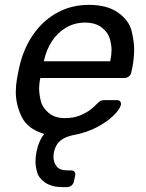

<svg xmlns="http://www.w3.org/2000/svg" viewBox="-20 -550 601 790"><path d="M238 220Q194 220 167 202Q140 184 133 159.5Q126 135 126 115Q126 97 130 76Q134 54 142 35Q150 16 162 1Q94 -19 69.5 -69Q45 -119 45 -172Q45 -198 50 -227Q52 -240 56.5 -260.5Q61 -281 64 -293Q84 -365 124 -418Q164 -471 220.5 -500.5Q277 -530 346 -530Q421 -530 466 -498Q511 -466 521.5 -422.5Q532 -379 532 -346Q532 -310 524 -269L520 -252Q518 -241 509.5 -235Q501 -229 491 -229H146L144 -220Q141 -202 141 -186Q141 -164 147.5 -136Q154 -108 179.5 -86Q205 -64 247 -64Q283 -64 309.5 -75Q336 -86 353 -99.5Q370 -113 377 -121Q389 -133 394.5 -135.5Q400 -138 411 -138H460Q469 -138 473.5 -133.5Q478 -129 478 -122Q478 -120 477 -117Q472 -99 446.5 -74Q421 -49 378.5 -26.5Q336 -4 281 6Q250 12 229.5 28Q209 44 202 76Q200 87 200 96Q200 117 212.5 134Q225 151 257 151H271Q282 151 286 156.5Q290 162 290 168Q290 171 289 174L284 197Q282 207 274 213.5Q266 220 256 220ZM160 -298H433L434 -301Q439 -324 439 -345Q439 -364 432 -390Q425 -416 399 -436.5Q373 -457 330 -457Q287 -457 252 -436.5Q217 -416 194 -381Q171 -346 161 -301Z"/></svg>

Font: SVN-Rubik
Style: Italic
Weight: 400
Italic angle: -12°
Designer: Hubert and Fischer
Foundry: Hubert & Fischer
Version: Version 2.101; ttfautohint (v1.8.3)